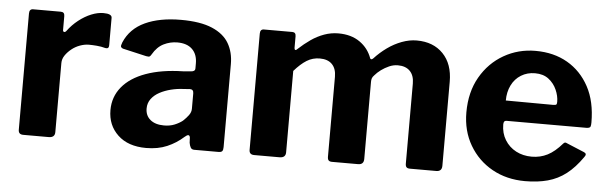

<svg xmlns="http://www.w3.org/2000/svg" viewBox="-41 -670 2562 808"><g transform="rotate(5 1240.0 -265.5)"><path d="M76 0Q65 0 60 -5Q55 -10 55 -20V-511Q55 -530 71 -530H188Q204 -530 204 -513V-454Q204 -448 208.5 -446.5Q213 -445 218 -451Q238 -478 263.5 -498Q289 -518 316 -529Q343 -540 367 -540Q403 -540 403 -523V-407Q403 -391 388 -394Q370 -399 351 -400.5Q332 -402 318 -402Q300 -402 280.5 -395Q261 -388 245 -375Q229 -362 219 -347Q209 -332 209 -315V-23Q209 0 183 0H76Z M753 -51Q722 -23 683.5 -6.5Q645 10 595 10Q519 10 475.5 -31Q432 -72 432 -136Q432 -192 466.5 -234Q501 -276 566 -299.5Q631 -323 722 -325L757 -328Q762 -328 767.5 -331Q773 -334 773 -342V-363Q773 -401 751 -422.5Q729 -444 688 -444Q658 -444 630.5 -430.5Q603 -417 584 -384Q580 -377 576.5 -375Q573 -373 562 -375L462 -398Q456 -400 453.5 -404.5Q451 -409 457 -424Q482 -483 543.5 -511.5Q605 -540 695 -540Q777 -540 826.5 -519Q876 -498 898 -460.5Q920 -423 920 -373V-22Q920 -10 916 -5Q912 0 900 0H798Q787 0 782.5 -8Q778 -16 776 -28L775 -50Q772 -68 753 -51ZM773 -236Q773 -253 758 -253L730 -251Q704 -250 678 -243.5Q652 -237 630.5 -225.5Q609 -214 596 -196.5Q583 -179 583 -156Q583 -126 604 -108.5Q625 -91 662 -91Q687 -91 706.5 -99Q726 -107 740 -118Q754 -131 763.5 -144Q773 -157 773 -171V-236Z M1051 0Q1030 0 1030 -20V-511Q1030 -530 1046 -530H1166Q1181 -530 1181 -513V-464Q1181 -458 1184.5 -456Q1188 -454 1193 -460Q1219 -484 1245 -502Q1271 -520 1300 -530.5Q1329 -541 1360 -541Q1414 -541 1450.5 -515.5Q1487 -490 1502 -448Q1504 -444 1507.5 -444.5Q1511 -445 1515 -449Q1539 -475 1567.5 -495.5Q1596 -516 1628 -528Q1660 -540 1691 -540Q1761 -540 1802.5 -497Q1844 -454 1844 -379V-24Q1844 0 1820 0H1709Q1699 0 1694.5 -4.5Q1690 -9 1690 -20V-358Q1690 -392 1672 -410.5Q1654 -429 1621 -429Q1602 -429 1584 -421Q1566 -413 1551 -402Q1536 -391 1525 -378Q1518 -371 1516 -364.5Q1514 -358 1514 -350V-24Q1514 0 1490 0H1380Q1370 0 1365.5 -4.5Q1361 -9 1361 -20V-358Q1361 -392 1343 -410.5Q1325 -429 1291 -429Q1261 -429 1236 -413.5Q1211 -398 1184 -367V-23Q1184 0 1158 0H1051Z M2084 -220Q2084 -183 2101.5 -154.5Q2119 -126 2148.5 -110.5Q2178 -95 2215 -95Q2251 -95 2281.5 -110.5Q2312 -126 2343 -162Q2347 -166 2350 -166.5Q2353 -167 2361 -163L2433 -133Q2447 -127 2436 -113Q2404 -67 2369 -40Q2334 -13 2291.5 -1.5Q2249 10 2196 10Q2118 10 2057 -24Q1996 -58 1960.5 -118.5Q1925 -179 1925 -257Q1925 -343 1961.5 -406.5Q1998 -470 2059 -505Q2120 -540 2193 -540Q2270 -540 2328 -506.5Q2386 -473 2419.5 -411Q2453 -349 2453 -260Q2453 -249 2451 -243Q2449 -237 2436 -236H2096Q2090 -236 2087 -232Q2084 -228 2084 -220ZM2285 -320Q2296 -320 2299 -322.5Q2302 -325 2302 -334Q2302 -359 2290.5 -385Q2279 -411 2256.5 -428.5Q2234 -446 2199 -446Q2166 -446 2140 -430Q2114 -414 2100 -385.5Q2086 -357 2086 -321Z"/></g></svg>

Font: Libre Franklin Thin
Style: Bold
Weight: 700
Version: Version 3.000